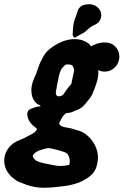

<svg xmlns="http://www.w3.org/2000/svg" viewBox="-103 -639 587 912"><path d="M276.4 -473.6 252.9 -460Q242.2 -461.9 242.2 -477.5Q242.2 -480.5 242.7 -485.4Q243.2 -490.2 243.2 -493.2Q244.1 -528.3 254.9 -554.7Q257.8 -560.5 261.7 -573.2Q265.6 -585.9 268.1 -592.3Q270.5 -598.6 277.3 -605.5Q284.2 -612.3 293.9 -615.2Q301.8 -617.2 308.6 -618.2Q315.4 -619.1 321.3 -619.1Q347.7 -619.1 366.2 -598.6Q377.9 -585 377.9 -567.4Q377.9 -558.6 375 -550.8Q371.1 -538.1 362.3 -530.8Q353.5 -523.4 342.3 -518.6Q331.1 -513.7 326.2 -509.8Q318.4 -503.9 311.5 -497.1Q304.7 -490.2 298.3 -485.8Q292 -481.4 276.4 -473.6ZM394.5 -298.8Q376 -298.8 363.3 -306.6Q364.3 -302.7 364.3 -293.9Q364.3 -266.6 349.6 -227.1Q335 -187.5 327.1 -176.8Q324.2 -173.8 316.4 -163.1Q308.6 -152.3 304.2 -147.5Q299.8 -142.6 292 -134.8Q284.2 -127 274.9 -122.1Q265.6 -117.2 253.9 -113.3Q240.2 -105.5 226.1 -103.5Q211.9 -101.6 210.9 -101.6Q195.3 -90.8 183.6 -65.4L177.7 -50.8Q185.5 -37.1 212.9 -33.2Q240.2 -29.3 274.9 -17.1Q309.6 -4.9 334 28.3Q362.3 67.4 362.3 109.4Q362.3 129.9 354.5 155.3Q343.8 190.4 296.9 215.8Q253.9 241.2 175.8 248Q134.8 252.9 107.4 252.9Q63.5 252.9 24.4 239.3Q0 230.5 -12.7 225.1Q-25.4 219.7 -43 205.1Q-60.5 190.4 -71.3 170.9Q-83 148.4 -83 124Q-83 99.6 -71.3 78.1Q-59.6 56.6 -42 43.9Q-24.4 31.2 -2.9 22.9Q18.6 14.6 25.4 9.8Q35.2 3.9 45.9 -1Q56.6 -5.9 60.5 -9.8Q73.2 -22.5 72.3 -25.4Q72.3 -29.3 62 -36.1Q51.8 -43 40 -58.1Q28.3 -73.2 26.4 -95.7Q26.4 -113.3 41 -121.1Q72.3 -133.8 86.9 -133.8H89.8L86.9 -139.6Q84 -140.6 79.6 -142.1Q75.2 -143.6 65.4 -153.3Q55.7 -163.1 50.8 -178.7Q45.9 -193.4 45.9 -210.9Q45.9 -221.7 48.3 -233.4Q50.8 -245.1 53.2 -252Q55.7 -258.8 61 -271.5Q66.4 -284.2 68.4 -288.1Q69.3 -291 77.6 -314.5Q85.9 -337.9 89.4 -344.7Q92.8 -351.6 101.6 -368.2Q110.4 -384.8 121.6 -396Q132.8 -407.2 147.5 -417Q200.2 -453.1 251 -453.1Q280.3 -453.1 302.2 -441.9Q324.2 -430.7 329.1 -418Q335.9 -423.8 355.5 -430.7Q375 -437.5 394.5 -437.5Q424.8 -437.5 442.4 -419.9Q463.9 -399.4 463.9 -370.1Q463.9 -340.8 443.4 -319.8Q422.9 -298.8 394.5 -298.8ZM52.7 100.6Q51.8 105.5 56.6 112.3Q59.6 116.2 63 119.1Q66.4 122.1 68.8 124Q71.3 126 77.1 127.9Q83 129.9 85.4 130.9Q87.9 131.8 97.2 134.3Q106.4 136.7 111.3 137.7Q120.1 138.7 143.6 144Q167 149.4 182.6 149.4Q203.1 149.4 224.6 144.5Q228.5 140.6 228.5 127.9Q228.5 112.3 220.7 96.7Q218.8 93.8 216.3 91.3Q213.9 88.9 211.4 87.4Q209 85.9 204.1 84Q199.2 82 195.8 81.1Q192.4 80.1 184.1 77.6Q175.8 75.2 169.9 73.2Q136.7 64.5 128.9 64.5Q119.1 64.5 107.4 68.4Q62.5 79.1 52.7 100.6ZM183.6 -182.6Q193.4 -184.6 198.2 -190.9Q203.1 -197.3 212.4 -211.4Q221.7 -225.6 235.4 -239.3Q249 -301.8 249 -302.7Q249 -313.5 242.2 -326.2Q237.3 -333 217.8 -333Q210 -333 208 -331.1Q203.1 -327.1 198.7 -322.8Q194.3 -318.4 191.4 -314.9Q188.5 -311.5 186 -305.2Q183.6 -298.8 182.1 -295.9Q180.7 -293 178.2 -283.7Q175.8 -274.4 175.3 -271Q174.8 -267.6 172.4 -255.4Q169.9 -243.2 168.9 -239.3Q162.1 -203.1 162.1 -200.2Q162.1 -176.8 183.6 -182.6Z"/></svg>

Font: Essays1743
Style: BoldItalic
Weight: 700
Italic angle: -10°
Designer: Based on the typeface in a 1743 English translation of the essays of Montaigne.  PostScript/TrueType font designed by Jo
Version: Version 002.100